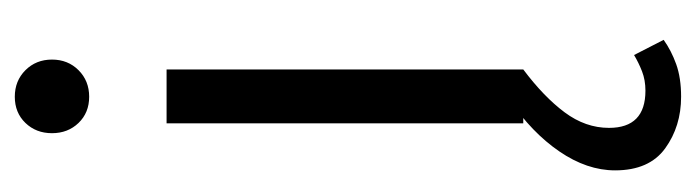

<svg xmlns="http://www.w3.org/2000/svg" viewBox="-352 -358 918 253"><g transform="rotate(-90 106.5 -231.0)"><path d="M106 -572Q85 -572 71.5 -586Q58 -600 58 -621Q58 -642 71.5 -656Q85 -670 106 -670Q127 -670 141 -656Q155 -642 155 -621Q155 -600 141 -586Q127 -572 106 -572ZM71 0V-470H142V0ZM106 208Q67 208 38 187Q9 166 9 121Q9 84 34 47.5Q59 11 102 -18L142 0Q106 27 85.5 54.5Q65 82 65 113Q65 161 114 161Q128 161 139.5 156.5Q151 152 161 146L181 185Q167 195 149 201.5Q131 208 106 208Z"/></g></svg>

Font: Outfit Light
Style: Regular
Weight: 300
Designer: Rodrigo Fuenzalida
Foundry: fragTYPE
Version: Version 1.100; ttfautohint (v1.8.4.7-5d5b)